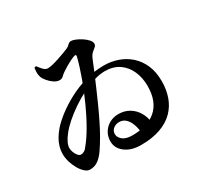

<svg xmlns="http://www.w3.org/2000/svg" viewBox="-168 -1005 1336 1274"><g transform="rotate(-30 500.0 -367.5)"><path d="M227.4 -754.1 213.2 -750Q211.3 -737 210.4 -718.4Q209.4 -699.8 216.2 -678.3Q220.7 -665.1 237 -644.9Q253.3 -624.8 275.1 -609.7Q296.9 -594.6 317.6 -594.6Q335.9 -594.6 346.7 -606Q357.4 -617.4 375.1 -629Q390.9 -639.7 410.6 -651.5Q430.3 -663.2 449.8 -672.6Q469.2 -682 482.7 -686.1Q491.5 -688.3 494 -684.9Q496.5 -681.4 494.5 -672.6Q476.5 -602.4 447.8 -524.2Q419.1 -446 384.7 -370.3Q350.4 -294.6 313.9 -231.6Q277.4 -168.5 243.6 -127.8Q231.7 -110.7 218.9 -103.5Q206.2 -96.4 193.6 -96.4Q182.8 -96.4 172.4 -107.8Q162 -119.2 155 -136.3Q148 -153.4 147.5 -169.4Q146.9 -189.4 157.7 -212.7Q168.5 -236.1 190 -263.1Q213.8 -293.8 250.8 -326.3Q287.9 -358.8 332.4 -389.2Q376.9 -419.6 425.1 -444.1Q473.3 -468.6 519.7 -482.8Q566.1 -497 606.1 -497Q670.1 -497 714.1 -466.5Q758 -436 780.6 -385.1Q803.1 -334.2 803.4 -272.9Q803.6 -208.3 785 -163.2Q766.3 -118.1 732.4 -89.9Q698.4 -61.8 652.7 -48.9Q607 -36.1 553.6 -36.1Q502.7 -36.1 478.9 -56.6Q455.1 -77.1 455.1 -101.5Q455.1 -126.1 474 -141.6Q492.8 -157.2 519.1 -157.2Q548.6 -157.2 568.5 -137.9Q588.4 -118.5 599.4 -87.9Q610.4 -57.3 612.6 -24.6L706.3 -42.4Q702.6 -88.2 681.1 -125.2Q659.7 -162.1 623.8 -183.8Q588 -205.5 539.9 -205.5Q503.9 -205.5 473.1 -188.9Q442.3 -172.2 423.9 -142.5Q405.5 -112.8 405.5 -73.8Q405.5 -20.9 451.6 13.6Q497.6 48.2 570.4 48.2Q657.8 48.2 720.4 25.6Q782.9 3 823 -37.6Q863 -78.3 881.9 -132.8Q900.8 -187.4 900.8 -250.5Q900.8 -321.4 877.9 -374.1Q855 -426.9 815.2 -462.4Q775.5 -497.9 724.7 -515.5Q674 -533.1 619.4 -533.1Q545.2 -533.1 474.3 -512.7Q403.4 -492.2 342.2 -459.4Q281.1 -426.7 233.8 -390.2Q186.6 -353.6 158.7 -321.8Q136.4 -296 120.5 -269.3Q104.7 -242.6 96.9 -215.3Q89 -188 89 -160.9Q89 -130.5 98.5 -98.7Q108 -66.9 123.7 -40Q139.5 -13.1 158.3 3.5Q177 20 195.9 20Q232.1 20 258.9 0.8Q285.6 -18.5 309.8 -53.4Q333.9 -88.3 361.6 -136Q383.6 -174.1 408.6 -224.8Q433.7 -275.5 458.5 -330.7Q483.3 -385.8 506.2 -439.3Q529.2 -492.7 548 -537.6Q566.8 -582.4 578.3 -611.3Q589.2 -635.6 603 -647.4Q616.8 -659.2 627.4 -668Q637.9 -676.8 637.9 -690.2Q637.9 -705 623.4 -721.2Q609 -737.5 587.7 -751.4Q566.3 -765.4 545.4 -774.1Q524.5 -782.8 511.1 -782.8Q497.6 -782.8 486.5 -770.8Q475.3 -758.8 461.3 -753.1Q448.7 -747.5 426 -739Q403.2 -730.5 377.2 -722Q351.3 -713.4 327.9 -707.6Q304.6 -701.9 290.6 -701.9Q271.6 -701.9 255.5 -719.6Q239.5 -737.4 227.4 -754.1Z"/></g></svg>

Font: Noto Serif SC
Style: Regular
Weight: 200
Designer: Ryoko NISHIZUKA 西塚涼子 (kana & ideographs); Frank Grießhammer (Latin, Greek & Cyrillic); Wenlong ZHANG 张文龙 (bopomofo); San
Foundry: Adobe
Version: Version 2.001;hotconv 1.1.0;makeotfexe 2.6.0